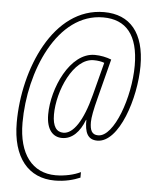

<svg xmlns="http://www.w3.org/2000/svg" viewBox="-56 -761 718 897"><g transform="rotate(5 303.5 -312.0)"><path d="M234 90C283 90 322 79 353 66V40C323 55 279 65 236 65C127 65 61 -19 61 -166C61 -407 179 -689 394 -689C502 -689 560 -620 560 -477C560 -330 493 -138 418 -138C388 -138 379 -159 379 -197C379 -218 386 -256 401 -313L448 -496C426 -505 397 -511 370 -511C254 -511 177 -337 177 -215C177 -144 208 -111 251 -111C299 -111 334 -149 355 -204L357 -206C356 -146 371 -113 416 -113C518 -113 587 -327 587 -478C587 -633 518 -714 396 -714C158 -714 34 -414 34 -165C34 0 111 90 234 90ZM255 -136C223 -136 204 -161 204 -217C204 -328 272 -486 367 -486C387 -486 404 -483 417 -478L377 -324C345 -200 301 -136 255 -136Z"/></g></svg>

Font: Noto Sans Condensed Thin
Style: Italic
Weight: 100
Width: 3
Italic angle: -12°
Designer: Monotype Design Team
Foundry: Monotype Imaging Inc.
Version: Version 2.013